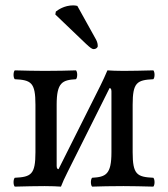

<svg xmlns="http://www.w3.org/2000/svg" viewBox="-20 -693 626 715"><path d="M268 -671C264 -672 258 -673 253 -673C219 -673 196 -656 188 -650L186 -639L300 -530C316 -515 323 -510 329 -510C337 -510 344 -516 344 -521C344 -528 343 -535 338 -545ZM198 -63C195 -63 191 -65 191 -75V-303C191 -386 212 -395 263 -398C269 -404 269 -425 263 -431C240 -430 183 -429 146 -429C113.4 -429 73 -430 35 -431C29 -425 29 -404 35 -398C96 -395 112 -386 112 -303V-126C112 -43 96 -34 35 -31C29 -25 29 -4 35 2C74 1 114 0 146 0C168.6 0 196 1 207 2C212 -11.8 221.3 -31.7 231.6 -52.2L388 -365C391 -365 395 -363 395 -353V-126C395 -43 374 -34 323 -31C317 -25 317 -4 323 2C346 1 400.2 0 440 0C470.8 0 512 1 551 2C557 -4 557 -25 551 -31C490 -34 474 -43 474 -126V-303C474 -386 490 -395 551 -398C557 -404 557 -425 551 -431C511 -430 470.8 -429 440 -429C417.8 -429 390 -430 380 -431C372.2 -412.5 363.1 -392.4 354.1 -374.5Z"/></svg>

Font: Libertinus Math
Style: Regular
Weight: 400
Designer: Philipp H. Poll
Foundry: Khaled Hosny
Version: Version 6.2